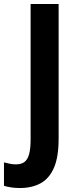

<svg xmlns="http://www.w3.org/2000/svg" viewBox="-83 -734 384 966"><path d="M17 212Q-6 212 -26 209Q-46 206 -63 201V83Q-50 86 -35 89.5Q-20 93 -3 93Q24 93 40 81Q56 69 63.5 41.5Q71 14 71 -32V-714H212V-37Q212 56 188.5 110Q165 164 121.5 188Q78 212 17 212Z"/></svg>

Font: Noto Sans Khmer Condensed
Style: Bold
Weight: 700
Width: 3
Designer: Danh Hong and the Monotype Design Team
Foundry: Monotype Imaging Inc.
Version: Version 2.004